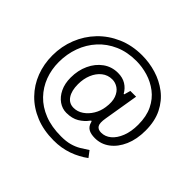

<svg xmlns="http://www.w3.org/2000/svg" viewBox="-173 -856 1178 1178"><g transform="rotate(45 416.0 -267.0)"><path d="M652.5 35Q606.5 69.5 549 89.8Q491.5 110 426 110Q337.5 110 268 81.5Q198.5 53 149.8 3Q101 -47 75.8 -113Q50.5 -179 50.5 -254Q50.5 -333 78.5 -403.5Q106.5 -474 158.2 -528Q210 -582 281.5 -613Q353 -644 440 -644Q502.5 -644 563 -625.8Q623.5 -607.5 673 -569.8Q722.5 -532 752 -473Q781.5 -414 781.5 -331.5Q781.5 -257 756.8 -200Q732 -143 689.5 -111Q647 -79 594 -79Q557.5 -79 536.8 -91.5Q516 -104 508.5 -133Q506.5 -139.5 504.2 -139.8Q502 -140 497.5 -134.5Q476 -105 442.8 -85Q409.5 -65 360 -65Q325 -65 294.2 -86.2Q263.5 -107.5 244.8 -146.2Q226 -185 226 -237Q226 -300 249.8 -351.2Q273.5 -402.5 315.5 -432.8Q357.5 -463 411.5 -463Q452 -463 480.8 -445.2Q509.5 -427.5 526 -397.5Q527.5 -395.5 529.8 -396.2Q532 -397 532.5 -400.5L543 -438H593L555.5 -212Q547.5 -165.5 558.5 -147.8Q569.5 -130 597 -130Q632 -130 660.5 -153.8Q689 -177.5 706.5 -221.8Q724 -266 724 -325.5Q724 -398 699 -449.2Q674 -500.5 632 -532.5Q590 -564.5 539.8 -579.5Q489.5 -594.5 439 -594.5Q361 -594.5 299.5 -567.5Q238 -540.5 195 -493.2Q152 -446 129.5 -384.2Q107 -322.5 107 -253Q107 -189 128.2 -132.5Q149.5 -76 191.2 -32.5Q233 11 295.2 35.5Q357.5 60 439.5 60Q484 60 515.2 51.2Q546.5 42.5 571.5 27.8Q596.5 13 622.5 -4.5ZM286.5 -240Q286.5 -183.5 308.5 -150.8Q330.5 -118 370 -118Q403.5 -118 432.5 -137.8Q461.5 -157.5 481.2 -190Q501 -222.5 506.5 -261.5Q514 -312 501.8 -345Q489.5 -378 465.8 -394Q442 -410 415 -410Q376.5 -410 347.5 -387Q318.5 -364 302.5 -325.5Q286.5 -287 286.5 -240Z"/></g></svg>

Font: Public Sans Thin ExtraLight
Style: Regular
Weight: 250
Version: Version 1.007